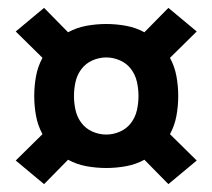

<svg xmlns="http://www.w3.org/2000/svg" viewBox="-20 -584 540 488"><path d="M408 -116 347 -178Q325 -166 300 -161.5Q275 -157 250 -157Q225 -157 200 -161.5Q175 -166 153 -178L92 -116L20 -176L88 -243Q76 -265 71.5 -290Q67 -315 67 -340Q67 -365 71.5 -390Q76 -415 88 -437L20 -504L92 -564L153 -502Q175 -514 200 -518.5Q225 -523 250 -523Q275 -523 300 -518.5Q325 -514 347 -502L408 -564L480 -504L412 -437Q424 -415 428.5 -390Q433 -365 433 -340Q433 -315 428.5 -290Q424 -265 412 -243L480 -176ZM250 -242Q268 -242 285 -249.5Q302 -257 313 -271.5Q324 -286 328 -304Q332 -322 332 -340Q332 -358 328 -376Q324 -394 313 -408.5Q302 -423 285 -430.5Q268 -438 250 -438Q232 -438 215 -430.5Q198 -423 187 -408.5Q176 -394 172 -376Q168 -358 168 -340Q168 -322 172 -304Q176 -286 187 -271.5Q198 -257 215 -249.5Q232 -242 250 -242Z"/></svg>

Font: Iosevka Heavy
Style: Regular
Weight: 900
Monospace: yes
Designer: Belleve Invis
Foundry: Belleve Invis
Version: Version 32.5.0; ttfautohint (v1.8.4)